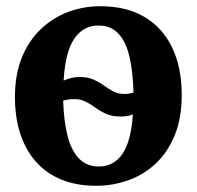

<svg xmlns="http://www.w3.org/2000/svg" viewBox="-20 -586 632 617"><path d="M289 11Q226 11 177.5 -8.8Q129 -28.5 95.8 -66Q62.5 -103.5 45.2 -156.2Q28 -209 28 -274Q28 -347 50.5 -401.8Q73 -456.5 111.8 -493Q150.5 -529.5 199.5 -547.8Q248.5 -566 302.5 -566Q387 -566 445.2 -531Q503.5 -496 533.8 -432Q564 -368 564 -281Q564 -206.5 541.5 -151.5Q519 -96.5 480.5 -60.5Q442 -24.5 392.5 -6.8Q343 11 289 11ZM298 -51Q346 -51 373.8 -92Q401.5 -133 407 -219Q399.5 -215 389.5 -213.2Q379.5 -211.5 368 -211.5Q340.5 -211.5 321.5 -220Q302.5 -228.5 287 -239.8Q271.5 -251 255.8 -259.2Q240 -267.5 218.5 -267.5Q208 -267.5 199.5 -266.2Q191 -265 183 -262.5Q185 -196.5 197.2 -149Q209.5 -101.5 234.2 -76.2Q259 -51 298 -51ZM380.5 -284Q388 -284 395.2 -285.2Q402.5 -286.5 409 -288.5Q407.5 -338.5 401 -378.8Q394.5 -419 381.5 -446.8Q368.5 -474.5 347.5 -489.2Q326.5 -504 296.5 -504Q247 -504 218.2 -461Q189.5 -418 184.5 -327Q195.5 -332 208.2 -335.2Q221 -338.5 235.5 -338.5Q262.5 -338.5 280.8 -330.2Q299 -322 313.8 -311.2Q328.5 -300.5 344 -292.2Q359.5 -284 380.5 -284Z"/></svg>

Font: Merriweather 28pt
Style: Bold
Weight: 700
Version: Version 2.100